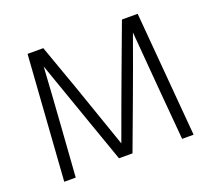

<svg xmlns="http://www.w3.org/2000/svg" viewBox="-115 -824 1079 975"><g transform="rotate(-20 424.0 -337.0)"><path d="M137 0H75L122 -674H207L295 -427L414 -84Q483 -274 540 -427L632 -674H717L774 0H712L689 -267L662 -593Q602 -426 543 -267L450 -17H377L289 -267L177 -586Q168 -435 156 -267Z"/></g></svg>

Font: Hind Guntur Light
Style: Regular
Weight: 300
Designer: Manushi Parikh, Hitesh Malaviya
Foundry: Indian Type Foundry
Version: Version 1.002;PS 1.0;hotconv 1.0.86;makeotf.lib2.5.63406; tt